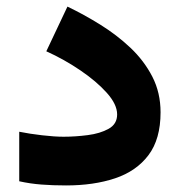

<svg xmlns="http://www.w3.org/2000/svg" viewBox="-20 -566 548 585"><path d="M173.8 -149.4Q209.5 -149.4 247.3 -154.3Q285.2 -159.2 311 -173.6Q336.9 -188 336.9 -217.3Q336.9 -248 305.4 -283.2Q273.9 -318.4 224.6 -351.8Q175.3 -385.3 121.1 -409.7L185.5 -545.9Q235.4 -522 285.4 -491Q335.4 -460 377.2 -420.7Q418.9 -381.3 444.1 -332.5Q469.2 -283.7 469.2 -223.6Q469.2 -142.1 432.4 -93.3Q395.5 -44.4 330.6 -22.7Q265.6 -1 181.2 -1Q140.6 -1 106.2 -3.7Q71.8 -6.3 38.6 -13.7V-164.6Q70.3 -158.2 108.4 -153.8Q146.5 -149.4 173.8 -149.4Z"/></svg>

Font: Vazirmatn RD Black
Style: Regular
Weight: 900
Designer: Saber Rastikerdar
Foundry: Saber Rastikerdar
Version: Version 32.102